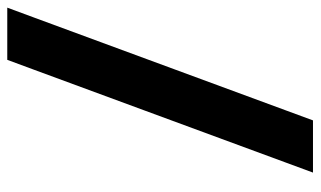

<svg xmlns="http://www.w3.org/2000/svg" viewBox="-192 -618 860 515"><g transform="rotate(-90 237.5 -360.0)"><path d="M309.1 -700 335 -770H475L449.1 -700L198.4 -20L172.6 50H32.6L58.4 -20Z"/></g></svg>

Font: Nordica Plus
Style: NordicaClassicRgObl
Weight: 500
Version: Version 1.01